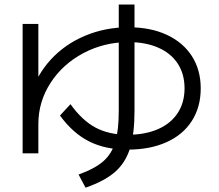

<svg xmlns="http://www.w3.org/2000/svg" viewBox="-20 -779 978 858"><path d="M81.1 -671.9H151.4V-353.5H117.2Q143.6 -443.4 206.5 -512.2Q269.5 -581.1 359.9 -619.1Q450.2 -657.2 554.7 -657.2Q652.3 -657.2 725.1 -623.5Q797.9 -589.8 837.4 -528.3Q877 -466.8 877 -383.8Q877 -300.8 837.4 -238.8Q797.9 -176.8 724.1 -143.6Q650.4 -110.4 550.8 -110.4Q451.2 -110.4 378.4 -147Q305.7 -183.6 248 -262.7L294.9 -313.5Q346.7 -241.2 406.7 -209Q466.8 -176.8 550.8 -176.8Q628.9 -176.8 686.5 -202.1Q744.1 -227.5 774.4 -274.4Q804.7 -321.3 804.7 -383.8Q804.7 -448.2 774.4 -494.6Q744.1 -541 687.5 -565.9Q630.9 -590.8 554.7 -590.8Q445.3 -590.8 352.5 -541.5Q259.8 -492.2 205.6 -408.2Q151.4 -324.2 151.4 -224.6V-93.8H81.1ZM510.7 -284.2V-758.8H581.1V-284.2Q581.1 -180.7 561 -116.2Q541 -51.8 494.1 -10.7Q447.3 30.3 362.3 59.6L331.1 1Q404.3 -25.4 441.9 -58.6Q479.5 -91.8 495.1 -144Q510.7 -196.3 510.7 -284.2Z"/></svg>

Font: Pretendard JP Variable
Style: Regular
Weight: 400
Designer: Base glyphs from Inter by Rasmus Andersson; Hangul glyphs from Noto Sans CJK(Source Han Sans) by Jang Soo-young and Kang
Foundry: Kil Hyung-jin
Version: Version 1.307;Glyphs 3.2 (3192)